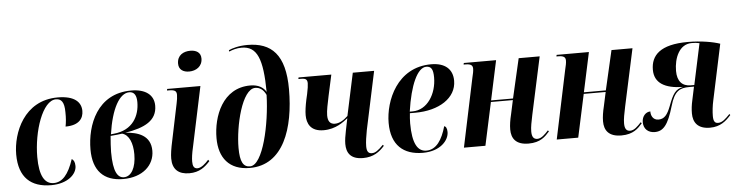

<svg xmlns="http://www.w3.org/2000/svg" viewBox="-47 -990 4679 1220"><g transform="rotate(-5 2292.5 -380.0)"><path d="M237 9C342 9 401 -47 401 -99C401 -126 392 -139 381 -145C349 -48 309 -3 254 -3C197 -3 164 -56 164 -177C164 -340 228 -532 314 -532C348 -532 367 -510 367 -445C368 -409 365 -379 360 -354C448 -354 475 -398 475 -444C475 -497 437 -543 326 -543C110 -543 32 -341 32 -205C32 -57 109 9 237 9Z M696 10C821 10 896 -61 896 -153C896 -252 814 -277 735 -282C860 -302 939 -342 939 -437C939 -506 886 -546 795 -546C577 -546 505 -349 505 -195C505 -60 572 10 696 10ZM661 -282 643 -280C666 -440 719 -536 782 -536C815 -536 828 -510 828 -469C828 -383 784 -293 661 -282ZM702 -1C663 -1 634 -38 634 -168C634 -185 637 -246 640 -270C663 -271 697 -276 714 -278C758 -266 780 -212 780 -141C780 -54 748 -1 702 -1Z M1173 -634C1217 -634 1258 -659 1258 -710C1258 -750 1227 -765 1191 -765C1148 -765 1107 -744 1107 -690C1107 -651 1136 -634 1173 -634ZM1118 10C1183 10 1220 -21 1251 -56L1244 -65C1223 -41 1196 -17 1172 -17C1149 -17 1142 -35 1142 -62C1142 -84 1146 -115 1155 -153L1236 -536H1024L1022 -526H1034C1073 -526 1083 -517 1083 -493C1083 -477 1080 -459 1076 -440L1028 -209C1016 -154 1011 -120 1011 -93C1011 -24 1049 10 1118 10Z M1504 10C1719 10 1795 -219 1795 -467C1795 -688 1709 -770 1556 -770C1500 -770 1457 -757 1436 -747L1438 -738C1457 -747 1486 -756 1518 -756C1617 -756 1650 -672 1652 -462C1636 -491 1603 -512 1552 -512C1374 -512 1309 -335 1309 -197C1309 -72 1372 10 1504 10ZM1506 0C1463 0 1443 -34 1443 -123C1443 -262 1497 -494 1582 -494C1610 -494 1634 -478 1650 -443C1645 -259 1589 0 1506 0Z M2226 10C2293 10 2332 -20 2364 -56L2358 -63C2325 -29 2306 -16 2285 -16C2261 -16 2252 -31 2252 -63C2252 -90 2258 -128 2265 -165L2344 -536H2208L2150 -265C2123 -239 2095 -223 2067 -223C2036 -223 2022 -243 2022 -280C2022 -310 2032 -355 2042 -403L2071 -536H1862L1860 -526H1878C1908 -526 1917 -517 1917 -494C1917 -480 1914 -459 1907 -426L1899 -391C1891 -353 1886 -319 1886 -293C1886 -241 1908 -188 1992 -188C2071 -188 2121 -230 2148 -251L2132 -172C2126 -142 2121 -114 2121 -89C2121 -34 2145 10 2226 10Z M2608 10C2720 10 2775 -56 2775 -108C2775 -133 2767 -144 2757 -147C2733 -62 2695 -2 2631 -2C2576 -2 2543 -53 2543 -184C2543 -198 2545 -236 2547 -248H2582C2733 -248 2845 -319 2845 -429C2845 -504 2796 -546 2708 -546C2491 -546 2407 -339 2407 -198C2407 -56 2484 10 2608 10ZM2565 -258H2547C2571 -426 2620 -533 2676 -533C2707 -533 2720 -514 2720 -461C2720 -357 2660 -258 2565 -258Z M3282 10C3358 10 3390 -25 3417 -56L3411 -63C3389 -39 3366 -15 3340 -15C3314 -15 3305 -34 3305 -65C3305 -94 3312 -126 3321 -170L3400 -536H3266L3208 -284H3068L3122 -536H2916L2914 -526H2926C2962 -526 2972 -515 2972 -495C2972 -480 2968 -461 2962 -437L2870 0H3007L3066 -274H3206L3187 -186C3178 -149 3173 -118 3173 -89C3173 -32 3201 10 3282 10Z M3874 10C3950 10 3982 -25 4009 -56L4003 -63C3981 -39 3958 -15 3932 -15C3906 -15 3897 -34 3897 -65C3897 -94 3904 -126 3913 -170L3992 -536H3858L3800 -284H3660L3714 -536H3508L3506 -526H3518C3554 -526 3564 -515 3564 -495C3564 -480 3560 -461 3554 -437L3462 0H3599L3658 -274H3798L3779 -186C3770 -149 3765 -118 3765 -89C3765 -32 3793 10 3874 10Z M4439 10C4506 10 4543 -24 4574 -59L4569 -66C4541 -37 4520 -16 4493 -16C4472 -16 4463 -29 4463 -62C4463 -90 4467 -128 4475 -163L4550 -516C4506 -531 4432 -545 4345 -545C4169 -545 4109 -480 4109 -388C4109 -304 4174 -265 4290 -263C4241 -253 4224 -225 4196 -150C4175 -95 4155 -70 4117 -70C4082 -70 4069 -101 4070 -126C4042 -126 4016 -101 4016 -62C4016 -18 4046 7 4087 7C4141 7 4173 -29 4208 -149C4235 -244 4271 -259 4330 -259H4360L4342 -174C4335 -143 4332 -117 4332 -90C4332 -34 4360 10 4439 10ZM4340 -269C4286 -269 4255 -302 4255 -368C4255 -450 4290 -536 4369 -536C4388 -536 4401 -535 4419 -531L4363 -269Z"/></g></svg>

Font: Noto Serif Display Condensed
Style: Bold Italic
Weight: 700
Width: 3
Italic angle: -12°
Designer: Monotype Design Team
Foundry: Monotype Imaging Inc.
Version: Version 2.009